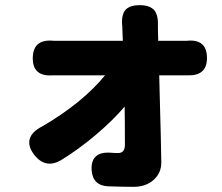

<svg xmlns="http://www.w3.org/2000/svg" viewBox="-20 -641 859 744"><path d="M497 83Q463 83 399 81Q339 78 335 18Q331 -56 412 -49Q422 -48 438 -48Q464 -48 464 -80Q464 -172 463 -228Q419 -176 352.5 -119.5Q286 -63 216 -20Q158 13 116 -37Q87 -72 95 -102Q103 -131 145 -152Q299 -242 387 -349H209Q196 -349 183 -349Q107 -344 107 -415Q107 -491 188 -483Q197 -483 205 -483H330H456L454 -531Q454 -534 454 -536Q449 -579 464 -600Q480 -621 521 -621Q562 -621 579 -600Q594 -580 592 -537Q592 -534 592 -531L593 -483H694Q699 -483 704 -483Q782 -491 782 -416Q782 -347 708 -349Q705 -349 701 -349H597Q598 -322 599 -268Q604 -93 605 -14Q606 28 576 55.5Q546 83 497 83Z"/></svg>

Font: GenSenRounded TW H
Style: Regular
Weight: 900
Version: Version 1.501;PS 1;hotconv 16.6.51;makeotf.lib2.5.65220